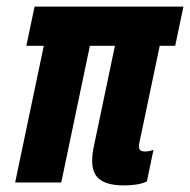

<svg xmlns="http://www.w3.org/2000/svg" viewBox="-20 -554 577 583"><path d="M356 9Q297 9 274.5 -17Q252 -43 264 -105L329 -415H253L166 0H26L113 -415H60L85 -534H537L512 -415H465L405 -129Q400 -110 403 -102Q406 -94 420 -94Q433 -94 446 -99L426 -3Q401 9 356 9Z"/></svg>

Font: Mona Sans Condensed
Style: Bold Italic
Weight: 700
Width: 3
Italic angle: -11.7°
Designer: Deni Anggara
Foundry: GitHub
Version: Version 1.001; ttfautohint (v1.8.4.7-5d5b);gftools[0.9.31]